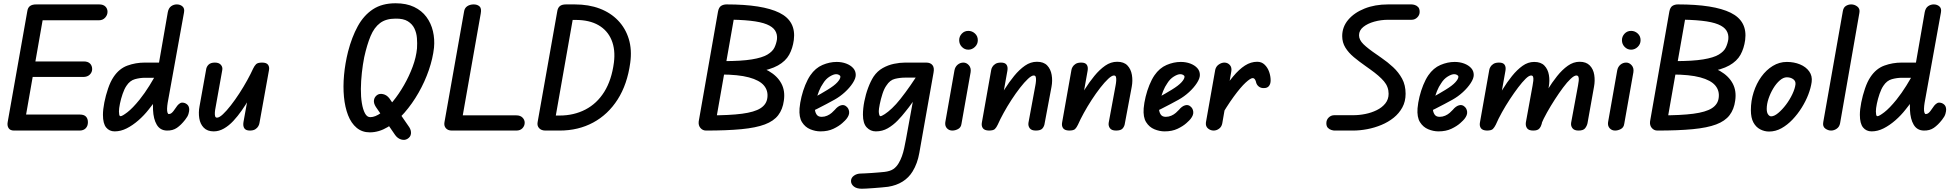

<svg xmlns="http://www.w3.org/2000/svg" viewBox="-20 -799 11984 1175"><path d="M27 -52 147 -730Q150 -752 163.5 -762Q177 -772 202 -772Q226 -772 239.5 -760Q253 -748 248 -716L130 -43Q126 -26 109.5 -13Q93 0 66 0Q42 0 32.5 -15Q23 -30 27 -52ZM518 -51Q518 -28 504.5 -14Q491 0 467 0H73L87 -98H468Q494 -98 506 -85.5Q518 -73 518 -51ZM544 -376Q544 -357 529.5 -342.5Q515 -328 489 -328H128L144 -423H493Q518 -423 531 -410Q544 -397 544 -376ZM638 -727Q638 -707 623.5 -691Q609 -675 586 -675H192L208 -772H587Q612 -772 625 -759Q638 -746 638 -727Z M1001 0Q960 -1 939.5 -35.5Q919 -70 916.5 -126.5Q914 -183 925 -254L1007 -725Q1012 -750 1027.5 -761Q1043 -772 1062 -772Q1083 -772 1097 -759.5Q1111 -747 1106 -722L1006 -169Q1003 -150 1002.5 -134.5Q1002 -119 1005 -110Q1008 -101 1013 -101Q1022 -101 1029 -106.5Q1036 -112 1042 -120L1057 -141Q1065 -154 1075 -162.5Q1085 -171 1095 -171Q1112 -171 1125 -160Q1138 -149 1138 -128Q1138 -118 1133.5 -102Q1129 -86 1113 -66Q1088 -34 1062.5 -16.5Q1037 1 1001 0ZM682 5Q649 5 629.5 -19Q610 -43 610 -96Q610 -129 618.5 -172Q627 -215 641.5 -257.5Q656 -300 675 -328Q709 -379 759.5 -397.5Q810 -416 866 -416H1001L980 -323H866Q837 -323 806 -314.5Q775 -306 754 -274Q741 -255 730.5 -224.5Q720 -194 714 -164.5Q708 -135 708 -117Q708 -110 709.5 -99Q711 -88 718 -88Q728 -88 759.5 -112Q791 -136 834 -189Q866 -229 894.5 -275Q923 -321 947 -363H1028Q1015 -323 991 -279.5Q967 -236 940.5 -197Q914 -158 890 -129Q862 -93 827 -62.5Q792 -32 755.5 -13.5Q719 5 682 5Z M1288 5Q1249 5 1227 -17.5Q1205 -40 1199.5 -75.5Q1194 -111 1201 -148L1241 -371Q1243 -390 1256 -403Q1269 -416 1295 -416Q1320 -416 1332 -402Q1344 -388 1340 -369L1299 -140Q1296 -126 1295 -111.5Q1294 -97 1296.5 -88Q1299 -79 1308 -79Q1322 -79 1344 -99.5Q1366 -120 1392.5 -154Q1419 -188 1445 -228Q1471 -268 1493 -308Q1515 -348 1529 -379L1540 -253Q1524 -226 1503.5 -191.5Q1483 -157 1459 -122.5Q1435 -88 1408 -59Q1381 -30 1350.5 -12.5Q1320 5 1288 5ZM1509 0Q1485 0 1475.5 -13.5Q1466 -27 1470 -52L1529 -379Q1537 -396 1547 -406Q1557 -416 1584 -416Q1611 -416 1620.5 -402.5Q1630 -389 1626 -369L1568 -47Q1567 -38 1561 -27Q1555 -16 1542.5 -8Q1530 0 1509 0Z M2473 51Q2456 61 2434.5 54.5Q2413 48 2398 27L2280 -145Q2266 -167 2268.5 -185.5Q2271 -204 2286 -216Q2301 -228 2324 -223Q2347 -218 2363 -197L2485 -20Q2497 -1 2495 19Q2493 39 2473 51ZM2243 11Q2196 11 2162.5 -17Q2129 -45 2110 -94Q2091 -143 2085 -206Q2079 -269 2085.5 -340Q2092 -411 2110 -483Q2133 -572 2169.5 -638.5Q2206 -705 2262 -742Q2318 -779 2401 -779Q2467 -779 2514 -756.5Q2561 -734 2589.5 -695.5Q2618 -657 2629.5 -608Q2641 -559 2636 -507Q2629 -442 2604.5 -370.5Q2580 -299 2541.5 -231.5Q2503 -164 2455 -109Q2407 -54 2353 -21.5Q2299 11 2243 11ZM2246 -82Q2276 -82 2312.5 -108.5Q2349 -135 2385 -179Q2421 -223 2452.5 -278Q2484 -333 2505.5 -391Q2527 -449 2532 -503Q2534 -534 2531.5 -566Q2529 -598 2516 -625Q2503 -652 2475.5 -669Q2448 -686 2400 -685Q2342 -685 2306 -658Q2270 -631 2248 -578.5Q2226 -526 2209 -449Q2200 -404 2194.5 -353.5Q2189 -303 2188.5 -255Q2188 -207 2194.5 -168Q2201 -129 2213.5 -105.5Q2226 -82 2246 -82Z M2700 -51 2820 -728Q2823 -750 2839.5 -761Q2856 -772 2879 -772Q2901 -772 2914.5 -760Q2928 -748 2922 -716L2803 -42Q2800 -25 2786 -12.5Q2772 0 2745 0Q2721 0 2708.5 -14.5Q2696 -29 2700 -51ZM3191 -48Q3191 -29 3177.5 -14.5Q3164 0 3140 0H2745L2759 -93H3140Q3164 -93 3177.5 -79.5Q3191 -66 3191 -48Z M3837 -415Q3819 -283 3760 -190.5Q3701 -98 3610 -49Q3519 0 3405 0H3316L3336 -92H3405Q3492 -92 3562.5 -128.5Q3633 -165 3678 -237Q3723 -309 3737 -416Q3747 -495 3722.5 -554Q3698 -613 3642.5 -645Q3587 -677 3503 -677H3434L3443 -772H3497Q3583 -772 3650 -746.5Q3717 -721 3762.5 -673.5Q3808 -626 3828 -560.5Q3848 -495 3837 -415ZM3270 -51 3390 -728Q3393 -750 3405.5 -761Q3418 -772 3444 -772Q3468 -772 3483 -761.5Q3498 -751 3492 -719L3373 -44Q3370 -25 3355.5 -12.5Q3341 0 3318 0Q3293 0 3279.5 -14.5Q3266 -29 3270 -51Z M4838 -554Q4831 -503 4809.5 -464Q4788 -425 4741 -398.5Q4694 -372 4610.5 -358.5Q4527 -345 4396 -345L4409 -425Q4517 -425 4581 -435.5Q4645 -446 4676.5 -465Q4708 -484 4719.5 -508Q4731 -532 4735 -559Q4738 -589 4723.5 -612Q4709 -635 4672.5 -650Q4636 -665 4572 -672Q4508 -679 4414 -679L4427 -772Q4646 -772 4749.5 -721Q4853 -670 4838 -554ZM4777 -183Q4770 -130 4742.5 -94Q4715 -58 4660.5 -37.5Q4606 -17 4517.5 -8.5Q4429 0 4300 0L4321 -93Q4445 -93 4521 -103Q4597 -113 4634 -136.5Q4671 -160 4676 -200Q4682 -244 4655 -276Q4628 -308 4563 -325.5Q4498 -343 4390 -343L4403 -425Q4489 -425 4561 -409.5Q4633 -394 4685 -364Q4737 -334 4761.5 -288.5Q4786 -243 4777 -183ZM4256 -56 4374 -728Q4379 -754 4393 -763Q4407 -772 4427 -772L4477 -718L4359 -47L4301 0Q4280 0 4266.5 -16Q4253 -32 4256 -56Z M5001 5Q4970 5 4938.5 -8Q4907 -21 4888 -51.5Q4869 -82 4873 -136Q4876 -170 4885 -207Q4894 -244 4908 -278.5Q4922 -313 4939 -338Q4970 -383 5013.5 -401.5Q5057 -420 5100 -420Q5132 -420 5158.5 -410Q5185 -400 5201 -382.5Q5217 -365 5217 -340Q5217 -319 5198.5 -290.5Q5180 -262 5150.5 -235Q5121 -208 5087 -189Q5066 -178 5038 -162.5Q5010 -147 4979 -132Q4948 -117 4920 -104L4934 -187Q4945 -193 4964.5 -203.5Q4984 -214 5005.5 -226.5Q5027 -239 5045 -250Q5086 -275 5104.5 -295.5Q5123 -316 5123 -329Q5123 -336 5115 -340.5Q5107 -345 5097 -345Q5081 -345 5057.5 -330.5Q5034 -316 5018 -290Q5003 -269 4992 -241.5Q4981 -214 4974.5 -185.5Q4968 -157 4967 -134Q4967 -115 4976.5 -99.5Q4986 -84 5008 -84Q5026 -84 5042 -91Q5058 -98 5070 -108.5Q5082 -119 5089 -127Q5107 -149 5126.5 -154.5Q5146 -160 5160 -147Q5174 -136 5176.5 -115.5Q5179 -95 5160 -71Q5155 -64 5134.5 -45.5Q5114 -27 5080.5 -11Q5047 5 5001 5Z M5188 309Q5188 289 5206 276Q5224 263 5249 263Q5255 263 5274 262Q5293 261 5316.5 259.5Q5340 258 5361.5 256Q5383 254 5393 253Q5427 249 5446.5 236Q5466 223 5480 199Q5502 162 5513.5 107.5Q5525 53 5535 -5L5576 -230L5609 -416H5648Q5674 -416 5686.5 -400.5Q5699 -385 5693 -354L5630 1Q5617 73 5606 137Q5595 201 5565 250Q5542 288 5504 312Q5466 336 5415 344Q5400 346 5376.5 348Q5353 350 5327.5 352Q5302 354 5282 355Q5262 356 5254 356Q5222 356 5205 342Q5188 328 5188 309ZM5261 -97Q5261 -135 5269.5 -178.5Q5278 -222 5293 -262Q5308 -302 5326 -330Q5349 -364 5382 -382.5Q5415 -401 5451 -408.5Q5487 -416 5520 -416H5642V-324H5520Q5488 -324 5457 -316.5Q5426 -309 5405 -276Q5391 -257 5380.5 -224.5Q5370 -192 5364 -161.5Q5358 -131 5358 -119Q5358 -108 5360.5 -98Q5363 -88 5368 -88Q5375 -88 5394.5 -100.5Q5414 -113 5439 -136.5Q5464 -160 5490 -193Q5521 -232 5552.5 -277.5Q5584 -323 5609 -364H5674Q5639 -296 5602 -232.5Q5565 -169 5521 -116Q5501 -90 5473.5 -61.5Q5446 -33 5413 -14Q5380 5 5340 5Q5307 5 5284 -19.5Q5261 -44 5261 -97Z M5808 0Q5788 0 5775 -14Q5762 -28 5765 -51L5821 -368Q5825 -390 5840.5 -403Q5856 -416 5876 -416Q5895 -416 5909.5 -399.5Q5924 -383 5920 -357L5864 -41Q5861 -19 5843.5 -9.5Q5826 0 5808 0ZM5906 -495Q5883 -495 5866.5 -512Q5850 -529 5850 -553Q5850 -576 5866 -593Q5882 -610 5906 -610Q5929 -610 5946.5 -594Q5964 -578 5964 -553Q5964 -529 5946.5 -512Q5929 -495 5906 -495Z M6319 0Q6292 0 6281.5 -14.5Q6271 -29 6274 -48L6316 -275Q6319 -290 6320 -304.5Q6321 -319 6318.5 -328Q6316 -337 6306 -337Q6293 -337 6271 -316.5Q6249 -296 6222.5 -262Q6196 -228 6170 -188Q6144 -148 6122 -108Q6100 -68 6086 -36L6078 -171Q6101 -210 6128 -253Q6155 -296 6186.5 -334.5Q6218 -373 6252.5 -397Q6287 -421 6326 -421Q6367 -421 6388.5 -398.5Q6410 -376 6416 -340.5Q6422 -305 6415 -268L6373 -44Q6371 -27 6360 -13.5Q6349 0 6319 0ZM6031 0Q6004 -1 5994.5 -15Q5985 -29 5989 -50L6046 -371Q6047 -379 6053 -389.5Q6059 -400 6071.5 -408Q6084 -416 6106 -416Q6131 -416 6140 -402.5Q6149 -389 6145 -366L6086 -36Q6078 -19 6068.5 -9.5Q6059 0 6031 0Z M6810 0Q6783 0 6772.5 -14.5Q6762 -29 6765 -48L6807 -275Q6810 -290 6811 -304.5Q6812 -319 6809.5 -328Q6807 -337 6797 -337Q6784 -337 6762 -316.5Q6740 -296 6713.5 -262Q6687 -228 6661 -188Q6635 -148 6613 -108Q6591 -68 6577 -36L6569 -171Q6592 -210 6619 -253Q6646 -296 6677.5 -334.5Q6709 -373 6743.5 -397Q6778 -421 6817 -421Q6858 -421 6879.5 -398.5Q6901 -376 6907 -340.5Q6913 -305 6906 -268L6864 -44Q6862 -27 6851 -13.5Q6840 0 6810 0ZM6522 0Q6495 -1 6485.5 -15Q6476 -29 6480 -50L6537 -371Q6538 -379 6544 -389.5Q6550 -400 6562.5 -408Q6575 -416 6597 -416Q6622 -416 6631 -402.5Q6640 -389 6636 -366L6577 -36Q6569 -19 6559.5 -9.5Q6550 0 6522 0Z M7107 5Q7076 5 7044.5 -8Q7013 -21 6994 -51.5Q6975 -82 6979 -136Q6982 -170 6991 -207Q7000 -244 7014 -278.5Q7028 -313 7045 -338Q7076 -383 7119.5 -401.5Q7163 -420 7206 -420Q7238 -420 7264.5 -410Q7291 -400 7307 -382.5Q7323 -365 7323 -340Q7323 -319 7304.5 -290.5Q7286 -262 7256.5 -235Q7227 -208 7193 -189Q7172 -178 7144 -162.5Q7116 -147 7085 -132Q7054 -117 7026 -104L7040 -187Q7051 -193 7070.5 -203.5Q7090 -214 7111.5 -226.5Q7133 -239 7151 -250Q7192 -275 7210.5 -295.5Q7229 -316 7229 -329Q7229 -336 7221 -340.5Q7213 -345 7203 -345Q7187 -345 7163.5 -330.5Q7140 -316 7124 -290Q7109 -269 7098 -241.5Q7087 -214 7080.5 -185.5Q7074 -157 7073 -134Q7073 -115 7082.5 -99.5Q7092 -84 7114 -84Q7132 -84 7148 -91Q7164 -98 7176 -108.5Q7188 -119 7195 -127Q7213 -149 7232.5 -154.5Q7252 -160 7266 -147Q7280 -136 7282.5 -115.5Q7285 -95 7266 -71Q7261 -64 7240.5 -45.5Q7220 -27 7186.5 -11Q7153 5 7107 5Z M7716 -260Q7697 -259 7684 -269Q7671 -279 7667 -295Q7666 -303 7660.5 -312Q7655 -321 7646 -321Q7633 -321 7603 -293.5Q7573 -266 7530.5 -208Q7488 -150 7435 -58L7450 -226Q7490 -287 7526.5 -331Q7563 -375 7599 -398Q7635 -421 7674 -421Q7701 -421 7719.5 -403Q7738 -385 7747 -359Q7756 -333 7756 -307Q7756 -286 7746 -273Q7736 -260 7716 -260ZM7407 0Q7388 0 7372.5 -13Q7357 -26 7360 -50L7417 -372Q7422 -393 7439 -404.5Q7456 -416 7473 -416Q7493 -416 7506.5 -401Q7520 -386 7515 -360L7460 -44Q7456 -23 7440.5 -11.5Q7425 0 7407 0Z M8260 0H8146Q8140 0 8128 -3.5Q8116 -7 8106.5 -16.5Q8097 -26 8097 -45Q8097 -66 8111.5 -80Q8126 -94 8146 -94H8262Q8298 -94 8335.5 -101.5Q8373 -109 8405.5 -125Q8438 -141 8458 -166Q8478 -191 8478 -225Q8478 -268 8449.5 -301.5Q8421 -335 8366 -374L8338 -394Q8298 -422 8265.5 -449Q8233 -476 8213.5 -507.5Q8194 -539 8194 -578Q8194 -634 8230.5 -677.5Q8267 -721 8330.5 -746.5Q8394 -772 8475 -772H8618Q8627 -772 8638.5 -768.5Q8650 -765 8659 -755.5Q8668 -746 8668 -726Q8668 -707 8653.5 -692.5Q8639 -678 8619 -678H8476Q8431 -678 8390 -666.5Q8349 -655 8323 -634Q8297 -613 8297 -583Q8297 -555 8324 -528.5Q8351 -502 8407 -464L8434 -445Q8472 -419 8505.5 -388Q8539 -357 8560.5 -317.5Q8582 -278 8582 -225Q8582 -178 8562 -141.5Q8542 -105 8509 -78.5Q8476 -52 8434 -34.5Q8392 -17 8347 -8.5Q8302 0 8260 0Z M8783 5Q8752 5 8720.5 -8Q8689 -21 8670 -51.5Q8651 -82 8655 -136Q8658 -170 8667 -207Q8676 -244 8690 -278.5Q8704 -313 8721 -338Q8752 -383 8795.5 -401.5Q8839 -420 8882 -420Q8914 -420 8940.5 -410Q8967 -400 8983 -382.5Q8999 -365 8999 -340Q8999 -319 8980.5 -290.5Q8962 -262 8932.5 -235Q8903 -208 8869 -189Q8848 -178 8820 -162.5Q8792 -147 8761 -132Q8730 -117 8702 -104L8716 -187Q8727 -193 8746.5 -203.5Q8766 -214 8787.5 -226.5Q8809 -239 8827 -250Q8868 -275 8886.5 -295.5Q8905 -316 8905 -329Q8905 -336 8897 -340.5Q8889 -345 8879 -345Q8863 -345 8839.5 -330.5Q8816 -316 8800 -290Q8785 -269 8774 -241.5Q8763 -214 8756.5 -185.5Q8750 -157 8749 -134Q8749 -115 8758.5 -99.5Q8768 -84 8790 -84Q8808 -84 8824 -91Q8840 -98 8852 -108.5Q8864 -119 8871 -127Q8889 -149 8908.5 -154.5Q8928 -160 8942 -147Q8956 -136 8958.5 -115.5Q8961 -95 8942 -71Q8937 -64 8916.5 -45.5Q8896 -27 8862.5 -11Q8829 5 8783 5Z M9079 0Q9052 -1 9042.5 -15Q9033 -29 9037 -50L9094 -371Q9095 -379 9101 -389.5Q9107 -400 9119.5 -408Q9132 -416 9154 -416Q9179 -416 9188 -402.5Q9197 -389 9193 -366L9134 -36Q9126 -20 9116.5 -10Q9107 0 9079 0ZM9363 0Q9335 0 9325 -14.5Q9315 -29 9318 -50L9359 -275Q9362 -290 9363.5 -304.5Q9365 -319 9362.5 -328Q9360 -337 9350 -337Q9337 -337 9316.5 -317Q9296 -297 9271 -264Q9246 -231 9220 -191.5Q9194 -152 9171.5 -111.5Q9149 -71 9134 -36L9126 -169Q9149 -208 9175.5 -251.5Q9202 -295 9233 -333.5Q9264 -372 9297.5 -396Q9331 -420 9369 -420Q9410 -420 9431.5 -397.5Q9453 -375 9459 -340Q9465 -305 9458 -267L9415 -41Q9411 -25 9400.5 -12.5Q9390 0 9363 0ZM9640 0Q9614 0 9603 -14.5Q9592 -29 9595 -48L9637 -275Q9640 -290 9641.5 -304.5Q9643 -319 9640 -328Q9637 -337 9627 -337Q9614 -337 9592.5 -317Q9571 -297 9546 -263.5Q9521 -230 9495.5 -190.5Q9470 -151 9447.5 -111Q9425 -71 9411 -37L9402 -169Q9425 -208 9451.5 -251Q9478 -294 9509 -333Q9540 -372 9574.5 -396.5Q9609 -421 9647 -421Q9687 -421 9709 -398.5Q9731 -376 9736.5 -340.5Q9742 -305 9735 -268L9695 -44Q9691 -27 9680 -13.5Q9669 0 9640 0Z M9864 0Q9844 0 9831 -14Q9818 -28 9821 -51L9877 -368Q9881 -390 9896.5 -403Q9912 -416 9932 -416Q9951 -416 9965.5 -399.5Q9980 -383 9976 -357L9920 -41Q9917 -19 9899.5 -9.5Q9882 0 9864 0ZM9962 -495Q9939 -495 9922.5 -512Q9906 -529 9906 -553Q9906 -576 9922 -593Q9938 -610 9962 -610Q9985 -610 10002.5 -594Q10020 -578 10020 -553Q10020 -529 10002.5 -512Q9985 -495 9962 -495Z M10660 -554Q10653 -503 10631.5 -464Q10610 -425 10563 -398.5Q10516 -372 10432.5 -358.5Q10349 -345 10218 -345L10231 -425Q10339 -425 10403 -435.5Q10467 -446 10498.5 -465Q10530 -484 10541.5 -508Q10553 -532 10557 -559Q10560 -589 10545.5 -612Q10531 -635 10494.5 -650Q10458 -665 10394 -672Q10330 -679 10236 -679L10249 -772Q10468 -772 10571.5 -721Q10675 -670 10660 -554ZM10599 -183Q10592 -130 10564.5 -94Q10537 -58 10482.5 -37.5Q10428 -17 10339.5 -8.5Q10251 0 10122 0L10143 -93Q10267 -93 10343 -103Q10419 -113 10456 -136.5Q10493 -160 10498 -200Q10504 -244 10477 -276Q10450 -308 10385 -325.5Q10320 -343 10212 -343L10225 -425Q10311 -425 10383 -409.5Q10455 -394 10507 -364Q10559 -334 10583.5 -288.5Q10608 -243 10599 -183ZM10078 -56 10196 -728Q10201 -754 10215 -763Q10229 -772 10249 -772L10299 -718L10181 -47L10123 0Q10102 0 10088.5 -16Q10075 -32 10078 -56Z M10806 6Q10778 6 10752 -7.5Q10726 -21 10710.5 -49.5Q10695 -78 10695 -125Q10695 -182 10712 -235Q10729 -288 10759 -329.5Q10789 -371 10829 -395.5Q10869 -420 10915 -420Q10959 -420 10995.5 -405Q11032 -390 11052 -362Q11072 -334 11067 -297Q11062 -261 11046.5 -220.5Q11031 -180 11006 -140Q10981 -100 10949.5 -67Q10918 -34 10882 -14Q10846 6 10806 6ZM10819 -87Q10838 -87 10862.5 -107.5Q10887 -128 10910 -158.5Q10933 -189 10949 -223Q10965 -257 10968 -283Q10970 -303 10954 -314.5Q10938 -326 10915 -326Q10894 -326 10872 -307Q10850 -288 10832 -258Q10814 -228 10803 -195Q10792 -162 10792 -133Q10792 -110 10800.5 -98.5Q10809 -87 10819 -87Z M11186 0Q11167 0 11150 -12.5Q11133 -25 11138 -52L11258 -732Q11262 -754 11277 -763Q11292 -772 11309 -772Q11330 -772 11347 -758.5Q11364 -745 11359 -720L11241 -45Q11237 -23 11220.5 -11.5Q11204 0 11186 0Z M11753 0Q11712 -1 11691.5 -35.5Q11671 -70 11668.5 -126.5Q11666 -183 11677 -254L11759 -725Q11764 -750 11779.5 -761Q11795 -772 11814 -772Q11835 -772 11849 -759.5Q11863 -747 11858 -722L11758 -169Q11755 -150 11754.5 -134.5Q11754 -119 11757 -110Q11760 -101 11765 -101Q11774 -101 11781 -106.5Q11788 -112 11794 -120L11809 -141Q11817 -154 11827 -162.5Q11837 -171 11847 -171Q11864 -171 11877 -160Q11890 -149 11890 -128Q11890 -118 11885.5 -102Q11881 -86 11865 -66Q11840 -34 11814.5 -16.5Q11789 1 11753 0ZM11434 5Q11401 5 11381.5 -19Q11362 -43 11362 -96Q11362 -129 11370.5 -172Q11379 -215 11393.5 -257.5Q11408 -300 11427 -328Q11461 -379 11511.5 -397.5Q11562 -416 11618 -416H11753L11732 -323H11618Q11589 -323 11558 -314.5Q11527 -306 11506 -274Q11493 -255 11482.5 -224.5Q11472 -194 11466 -164.5Q11460 -135 11460 -117Q11460 -110 11461.5 -99Q11463 -88 11470 -88Q11480 -88 11511.5 -112Q11543 -136 11586 -189Q11618 -229 11646.5 -275Q11675 -321 11699 -363H11780Q11767 -323 11743 -279.5Q11719 -236 11692.5 -197Q11666 -158 11642 -129Q11614 -93 11579 -62.5Q11544 -32 11507.5 -13.5Q11471 5 11434 5Z"/></svg>

Font: Edu QLD Beginner SemiBold
Style: Regular
Weight: 600
Designer: Tina and Corey Anderson
Foundry: Google for Education
Version: Version 1.003